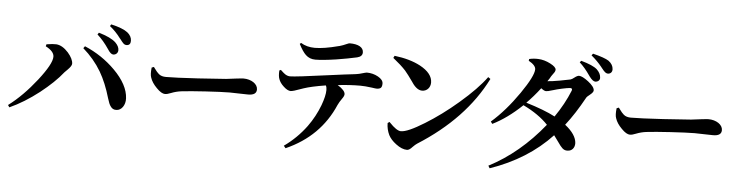

<svg xmlns="http://www.w3.org/2000/svg" viewBox="-51 -1081 5377 1395"><g transform="rotate(5 2638.0 -383.5)"><path d="M34 -73C105 -105 176 -149 248 -205C315 -258 370 -310 411 -362C416 -367 423 -374 432 -383C451 -402 461 -417 461 -428C461 -451 448 -478 422 -508C393 -540 364 -557 334 -559C319 -560 296 -558 264 -553H263L259 -538C300 -517 321 -493 321 -467C321 -432 289 -374 226 -293C161 -210 94 -142 23 -89ZM810 -122C847 -122 876 -163 873 -212C870 -277 834 -345 765 -414C702 -477 628 -527 543 -563L532 -548C585 -502 630 -449 665 -390C696 -337 722 -274 743 -201C751 -174 759 -154 768 -143C778 -128 792 -121 810 -122ZM752 -521C773 -521 787 -536 787 -556C787 -574 778 -592 760 -610C736 -633 694 -653 635 -670L626 -656C656 -630 684 -597 711 -557C726 -533 740 -521 752 -521ZM842 -598C862 -598 872 -609 872 -631C872 -654 861 -674 840 -691C817 -709 776 -725 719 -738L711 -725C740 -702 766 -675 789 -644C792 -641 794 -638 795 -637C806 -622 814 -613 819 -608C826 -601 834 -598 842 -598Z M1152 -268C1163 -268 1178 -272 1195 -279C1220 -289 1245 -295 1269 -298C1340 -307 1548 -320 1619 -320C1644 -320 1673 -319 1706 -318C1727 -317 1743 -317 1754 -317C1795 -317 1815 -331 1815 -359C1815 -399 1768 -430 1711 -430C1703 -430 1685 -428 1658 -425C1629 -421 1604 -418 1585 -416C1544 -413 1476 -408 1382 -402C1269 -395 1191 -392 1148 -392C1127 -392 1109 -397 1096 -408C1087 -415 1075 -429 1060 -450C1058 -453 1056 -455 1055 -457L1039 -451C1035 -418 1036 -393 1042 -378C1050 -353 1066 -329 1090 -305C1114 -280 1135 -268 1152 -268Z M2059 48C2224 -25 2340 -140 2408 -298C2415 -313 2424 -328 2436 -345C2447 -360 2452 -371 2452 -380C2452 -398 2434 -419 2397 -442C2457 -449 2511 -452 2560 -452C2582 -452 2611 -450 2647 -445C2664 -442 2676 -441 2681 -441C2694 -441 2704 -444 2710 -449C2717 -455 2720 -466 2720 -481C2720 -500 2707 -516 2682 -530C2657 -544 2629 -551 2599 -551C2597 -551 2592 -550 2585 -548C2561 -540 2535 -534 2507 -531C2476 -528 2416 -520 2326 -508C2166 -486 2073 -475 2046 -475C2034 -475 2022 -479 2011 -486C2004 -490 1994 -499 1980 -512C1978 -514 1977 -515 1976 -516L1965 -511C1963 -484 1965 -463 1971 -448C1977 -431 1989 -413 2008 -396C2027 -378 2045 -369 2060 -369C2073 -370 2095 -376 2126 -388C2137 -392 2146 -395 2152 -397C2188 -409 2241 -421 2311 -432C2316 -423 2318 -412 2318 -399C2318 -370 2309 -332 2292 -286C2271 -231 2243 -178 2206 -127C2161 -66 2107 -13 2045 31ZM2218 -612C2253 -612 2304 -617 2371 -627C2426 -636 2476 -645 2520 -655C2545 -661 2558 -674 2558 -694C2558 -731 2521 -752 2458 -752C2454 -752 2447 -750 2436 -745C2419 -737 2402 -731 2385 -726C2384 -726 2382 -726 2380 -725C2308 -706 2250 -697 2207 -697C2168 -697 2134 -706 2105 -724L2096 -716C2115 -679 2132 -654 2148 -639C2167 -621 2190 -612 2218 -612Z M2939 -17C2950 -17 2963 -25 2978 -42C2990 -54 3000 -63 3008 -68C3234 -211 3397 -382 3498 -583L3481 -595C3438 -536 3374 -470 3289 -397C3210 -329 3131 -271 3053 -223C2972 -173 2916 -148 2883 -148C2862 -148 2834 -167 2799 -204C2797 -206 2796 -207 2795 -208L2782 -199C2782 -168 2789 -139 2802 -112C2813 -91 2831 -70 2858 -50C2887 -28 2914 -17 2939 -17ZM3011 -455C3046 -455 3071 -483 3071 -519C3071 -564 3040 -603 2979 -636C2928 -663 2865 -681 2790 -690L2782 -674C2821 -643 2852 -615 2875 -590C2890 -573 2909 -547 2934 -512C2936 -509 2937 -507 2938 -506C2961 -472 2986 -455 3011 -455Z M3549 64C3729 2 3878 -91 3995 -216C4003 -206 4013 -192 4025 -175C4042 -150 4055 -134 4063 -127C4074 -117 4086 -112 4101 -113C4132 -113 4154 -137 4153 -172C4151 -213 4123 -256 4068 -299C4115 -359 4159 -428 4202 -506C4205 -513 4214 -521 4227 -531C4244 -544 4253 -556 4253 -565C4253 -583 4237 -604 4206 -628C4176 -651 4153 -662 4138 -662C4130 -662 4119 -657 4105 -646C4094 -637 4085 -632 4078 -630C4065 -627 4040 -622 4001 -615C3962 -608 3932 -604 3912 -603C3923 -618 3931 -631 3936 -641C3939 -646 3944 -653 3950 -661C3959 -672 3964 -682 3964 -691C3964 -704 3950 -718 3921 -733C3892 -748 3862 -757 3831 -758C3809 -759 3787 -757 3766 -752L3764 -739C3799 -720 3816 -700 3816 -681C3816 -649 3786 -589 3726 -502C3663 -411 3597 -335 3528 -275L3540 -259C3611 -294 3683 -346 3754 -414C3831 -377 3892 -334 3936 -287C3819 -142 3687 -31 3538 46ZM3986 -352C3933 -380 3862 -407 3773 -434C3806 -467 3839 -505 3872 -548C3887 -536 3899 -530 3908 -530C3917 -530 3931 -533 3949 -539C3954 -540 3957 -541 3960 -542C3987 -551 4058 -567 4081 -568C4094 -568 4098 -562 4094 -550C4067 -483 4031 -417 3986 -352ZM4259 -630C4280 -631 4294 -645 4291 -664C4290 -683 4281 -701 4262 -720C4241 -739 4202 -756 4144 -772L4134 -760C4161 -736 4186 -706 4210 -671C4212 -668 4214 -665 4215 -664C4232 -641 4247 -630 4259 -630ZM4346 -696C4365 -697 4377 -711 4376 -731C4375 -753 4364 -773 4341 -790C4321 -803 4282 -817 4225 -831L4215 -818C4244 -794 4269 -769 4291 -742C4294 -738 4297 -735 4298 -733C4309 -719 4317 -710 4322 -706C4330 -699 4338 -696 4346 -696Z M4543 -268C4554 -268 4569 -272 4586 -279C4611 -289 4636 -295 4660 -298C4731 -307 4939 -320 5010 -320C5035 -320 5064 -319 5097 -318C5118 -317 5134 -317 5145 -317C5186 -317 5206 -331 5206 -359C5206 -399 5159 -430 5102 -430C5094 -430 5076 -428 5049 -425C5020 -421 4995 -418 4976 -416C4935 -413 4867 -408 4773 -402C4660 -395 4582 -392 4539 -392C4518 -392 4500 -397 4487 -408C4478 -415 4466 -429 4451 -450C4449 -453 4447 -455 4446 -457L4430 -451C4426 -418 4427 -393 4433 -378C4441 -353 4457 -329 4481 -305C4505 -280 4526 -268 4543 -268Z"/></g></svg>

Font: AllPunType Bold
Style: Regular
Weight: 700
Version: 1.0